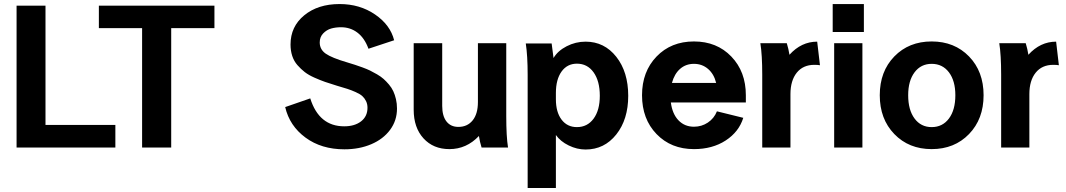

<svg xmlns="http://www.w3.org/2000/svg" viewBox="-20 -730 5276 950"><path d="M62 0V-702.1H205.1V-111.8H550.8V0Z M683.1 0V-590.8H469.2V-702.1H1041V-590.8H827.1V0Z M1660.2 -710Q1760.3 -710 1835.7 -658.4Q1911.1 -606.9 1930.2 -530.8L1803.2 -488.8Q1783.7 -542 1748.5 -568.6Q1713.4 -595.2 1667.5 -595.2Q1641.1 -595.2 1618.7 -588.9Q1596.2 -582.5 1579.1 -564.7Q1562 -546.9 1562 -520Q1562 -485.4 1591.6 -464.6Q1621.1 -443.8 1699.2 -420.9Q1721.7 -414.1 1736.3 -409.4Q1751 -404.8 1773.4 -396.5Q1795.9 -388.2 1811 -380.9Q1826.2 -373.5 1845.5 -362.3Q1864.7 -351.1 1877.9 -339.4Q1891.1 -327.6 1904.5 -311.8Q1918 -295.9 1926 -278.6Q1934.1 -261.2 1939.2 -239.3Q1944.3 -217.3 1944.3 -192.9Q1944.3 -133.8 1910.2 -87.6Q1876 -41.5 1816.9 -16.4Q1757.8 8.8 1684.1 8.8Q1570.3 8.8 1491.5 -49.3Q1412.6 -107.4 1391.1 -200.2L1515.1 -243.2Q1558.6 -105 1683.1 -105Q1734.9 -105 1766.6 -129.6Q1798.3 -154.3 1798.3 -196.8Q1798.3 -215.3 1791 -230Q1783.7 -244.6 1772.7 -254.6Q1761.7 -264.6 1739.7 -274.4Q1717.8 -284.2 1698.7 -290.3Q1679.7 -296.4 1646 -306.2Q1612.3 -316.4 1588.6 -324.7Q1564.9 -333 1536.1 -345.7Q1507.3 -358.4 1488 -373.3Q1468.8 -388.2 1451.7 -407.7Q1434.6 -427.2 1426 -453.1Q1417.5 -479 1417.5 -509.8Q1417.5 -598.6 1485.4 -654.3Q1553.2 -710 1660.2 -710Z M2493.7 0H2362.8Q2354 -28.3 2349.6 -57.1Q2288.1 7.8 2203.6 7.8Q2124 7.8 2075.4 -45.4Q2026.9 -98.6 2026.9 -187V-516.1H2168V-206.1Q2168 -156.2 2189 -129.2Q2210 -102.1 2248 -102.1Q2292.5 -102.1 2318.6 -134.3Q2344.7 -166.5 2344.7 -225.1V-516.1H2484.9V-155.8Q2484.9 -54.2 2493.7 0Z M2730.5 -62V200.2H2590.8V-359.9Q2590.8 -454.1 2581.5 -515.1H2709.5Q2716.3 -463.9 2718.8 -442.9Q2739.7 -478.5 2783.9 -501.2Q2828.1 -523.9 2877.4 -523.9Q2970.2 -523.9 3029.3 -449Q3088.4 -374 3088.4 -255.9Q3088.4 -139.2 3029.3 -64.7Q2970.2 9.8 2877.4 9.8Q2835 9.8 2793.9 -10.3Q2752.9 -30.3 2730.5 -62ZM2730.5 -270V-238.8Q2730.5 -175.3 2758.5 -138.2Q2786.6 -101.1 2834.5 -101.1Q2886.2 -101.1 2917 -142.8Q2947.8 -184.6 2947.8 -255.9Q2947.8 -329.1 2917 -372.1Q2886.2 -415 2834.5 -415Q2786.6 -415 2758.5 -376Q2730.5 -336.9 2730.5 -270Z M3156.7 -258.8Q3156.7 -375.5 3228.5 -450.2Q3300.3 -524.9 3413.6 -524.9Q3526.9 -524.9 3598.6 -450.2Q3670.4 -375.5 3670.4 -258.8V-223.1H3299.3Q3306.6 -166.5 3336.9 -134.8Q3367.2 -103 3413.6 -103Q3451.7 -103 3482.4 -123.5Q3513.2 -144 3527.3 -179.2L3657.7 -147Q3636.2 -77.6 3570.6 -34.9Q3504.9 7.8 3413.6 7.8Q3300.3 7.8 3228.5 -66.7Q3156.7 -141.1 3156.7 -258.8ZM3413.6 -414.1Q3373.5 -414.1 3345.2 -389.4Q3316.9 -364.7 3304.7 -319.8H3523.4Q3512.7 -363.8 3483.4 -388.9Q3454.1 -414.1 3413.6 -414.1Z M3742.2 -516.1H3873Q3881.8 -487.3 3886.2 -459Q3944.8 -523.9 4023.4 -523.9L4037.1 -407.2Q4027.3 -409.2 4009.3 -409.2Q3953.6 -409.2 3922.4 -370.4Q3891.1 -331.5 3891.1 -264.2V0H3751.5V-359.9Q3751.5 -459 3742.2 -516.1Z M4107.4 0V-516.1H4247.1V0ZM4100.1 -571.8V-710H4254.4V-571.8Z M4774.7 -450.7Q4846.7 -376.5 4846.7 -258.8Q4846.7 -141.1 4774.7 -66.7Q4702.6 7.8 4589.8 7.8Q4477.1 7.8 4405 -66.7Q4333 -141.1 4333 -258.8Q4333 -376.5 4405 -450.7Q4477.1 -524.9 4589.8 -524.9Q4702.6 -524.9 4774.7 -450.7ZM4473.6 -258.8Q4473.6 -186 4505.1 -143.6Q4536.6 -101.1 4589.8 -101.1Q4643.6 -101.1 4675.3 -143.6Q4707 -186 4707 -258.8Q4707 -330.1 4675.3 -372.1Q4643.6 -414.1 4589.8 -414.1Q4536.6 -414.1 4505.1 -372.1Q4473.6 -330.1 4473.6 -258.8Z M4924.3 -516.1H5055.2Q5064 -487.3 5068.4 -459Q5127 -523.9 5205.6 -523.9L5219.2 -407.2Q5209.5 -409.2 5191.4 -409.2Q5135.7 -409.2 5104.5 -370.4Q5073.2 -331.5 5073.2 -264.2V0H4933.6V-359.9Q4933.6 -459 4924.3 -516.1Z"/></svg>

Font: LT Superior
Style: Bold
Weight: 400
Designer: Daniel Lyons
Foundry: LyonsType
Version: Version 1.000